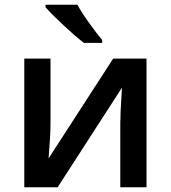

<svg xmlns="http://www.w3.org/2000/svg" viewBox="-20 -786 717 806"><path d="M409 -618Q387 -644 355 -688.5Q323 -733 305 -766H171V-756Q195 -728 246.5 -680Q298 -632 332 -606H409ZM82 0H222L492 -418Q485 -310 485 -272V0H595V-540H455L184 -121Q192 -222 192 -263V-540H82Z"/></svg>

Font: OpenSansMMV
Style: Semibold
Weight: 600
Designer: Steve Matteson
Foundry: Ascender Corporation
Version: Version 6.000